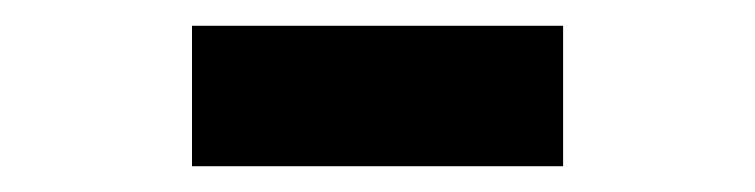

<svg xmlns="http://www.w3.org/2000/svg" viewBox="-20 -784 586 149"><path d="M129 -655H417V-764H129Z"/></svg>

Font: Plus Jakarta Sans ExtraBold
Style: Regular
Weight: 800
Designer: Gumpita Rahayu
Foundry: Tokotype
Version: Version 2.004; ttfautohint (v1.8.3)